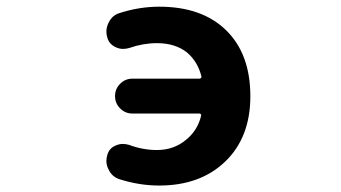

<svg xmlns="http://www.w3.org/2000/svg" viewBox="-20 -577 1040 586"><path d="M383.8 -230.5Q362.3 -230.5 346.7 -246.1Q331.1 -261.7 331.1 -283.7Q331.1 -305.7 346.7 -321.3Q362.3 -336.9 383.8 -336.9H588.9Q591.8 -336.9 593.8 -339.4Q595.7 -341.8 594.7 -343.8Q584 -387.7 551.8 -416Q515.6 -445.3 459 -445.3Q417 -445.3 375 -430.7Q365.2 -427.7 355.5 -427.7Q344.7 -427.7 334 -432.6Q313.5 -441.4 307.6 -461.9Q304.7 -471.7 304.7 -480.5Q304.7 -494.1 311.5 -507.8Q322.3 -530.3 344.7 -537.1Q405.3 -556.6 465.8 -556.6Q596.7 -556.6 670.4 -484.4Q744.1 -412.1 744.1 -283.2Q744.1 -158.2 668 -84.5Q591.8 -10.7 465.8 -10.7Q405.3 -10.7 343.8 -30.3Q321.3 -38.1 311.5 -59.6Q304.7 -72.3 304.7 -85.9Q304.7 -94.7 307.6 -104.5Q313.5 -125 333 -132.8Q343.8 -137.7 354.5 -137.7Q364.3 -137.7 374 -134.8Q416 -119.1 459 -119.1Q510.7 -119.1 547.9 -150.4Q583 -178.7 593.8 -223.6Q594.7 -226.6 592.8 -228.5Q590.8 -230.5 588.9 -230.5Z"/></svg>

Font: Gen Jyuu Gothic Monospace Bold
Style: Bold
Weight: 700
Designer: [Source Han Sans]
Ryoko NISHIZUKA  (kana & ideographs); Paul D. Hunt (Latin, Greek & Cyrillic); Wenlong ZHANG  (bopomofo
Version: Version 1.002.20150607